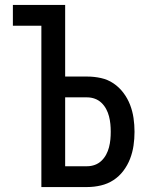

<svg xmlns="http://www.w3.org/2000/svg" viewBox="-20 -755 640 775"><path d="M147 0V-651H32V-735H243V-446H332Q360 -446 387.5 -440Q415 -434 438 -418.5Q461 -403 478 -380.5Q495 -358 505 -332Q515 -306 519 -278.5Q523 -251 523 -223Q523 -195 519 -167.5Q515 -140 505 -114Q495 -88 478 -65.5Q461 -43 438 -28Q415 -13 387.5 -6.5Q360 0 332 0ZM332 -84Q348 -84 363 -89.5Q378 -95 389.5 -106Q401 -117 408.5 -131Q416 -145 420 -160.5Q424 -176 425.5 -191.5Q427 -207 427 -223Q427 -239 425.5 -254.5Q424 -270 420 -285.5Q416 -301 408.5 -315Q401 -329 389.5 -340Q378 -351 363 -356.5Q348 -362 332 -362H243V-84Z"/></svg>

Font: Iosevka Fixed Medium Extended
Style: Regular
Weight: 500
Width: 7
Monospace: yes
Designer: Belleve Invis
Foundry: Belleve Invis
Version: Version 24.1.1; ttfautohint (v1.8.4)